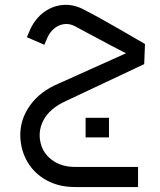

<svg xmlns="http://www.w3.org/2000/svg" viewBox="-20 -497 657 789"><path d="M223.8 -154.9Q144.8 -122.2 103.2 -63.6Q61.6 -5.1 63.4 63Q65.3 122.2 93.8 169.8Q122.2 217.4 172.6 244.5Q222.9 271.6 288.1 271.6H547.3V188.9H288.1Q236.2 188.9 199.9 164.8Q163.6 140.6 150.3 102.5Q132.4 48.3 157.9 -1.6Q183.4 -51.5 251.8 -82.3L572.6 -233.5L575.8 -316.2Q575.8 -316.2 477.5 -373.2Q379.1 -430.1 318.9 -460.5Q277.1 -481.2 233.5 -476.1Q189.8 -471 154.2 -442.1Q118.6 -413.1 99.3 -364.9L90.5 -344.2L162.2 -313L171 -333.2Q180.1 -358.9 198.5 -376.1Q216.9 -393.4 240.6 -397.5Q264.2 -401.7 288.1 -389.2Q301.5 -381.9 334.1 -364.4Q459.1 -297.3 497.7 -278ZM427.8 -12.9Q379.6 -12.9 331.8 -12.9Q331.3 27.1 331.8 67.6Q331.8 67.6 427.8 67.6Q427.8 27.1 427.8 -12.9Z"/></svg>

Font: Arad
Style: Regular
Weight: 400
Designer: Mohammad Darvishi
Version: Version 1.010;September 21, 2024;FontCreator 15.0.0.2992 64-